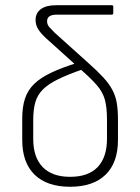

<svg xmlns="http://www.w3.org/2000/svg" viewBox="-20 -703 537 734"><path d="M248 11Q160 11 112.5 -35Q65 -81 65 -168V-250Q65 -294 75.5 -326Q86 -358 110.5 -382Q135 -406 176.5 -425.5Q218 -445 279 -464L302 -440Q241 -419 203 -400.5Q165 -382 144 -361Q123 -340 115 -312Q107 -284 107 -243V-172Q107 -102 143 -64.5Q179 -27 248 -27Q318 -27 353.5 -64.5Q389 -102 389 -172V-246Q389 -292 381 -321.5Q373 -351 350.5 -377Q328 -403 288 -438L157 -556Q137 -574 126.5 -590.5Q116 -607 116 -627Q116 -653 136 -668Q156 -683 194 -683H407Q413 -683 413 -678V-653Q413 -647 407 -647H197Q160 -647 160 -622Q160 -609 168.5 -599.5Q177 -590 189 -578L319 -461Q353 -431 375 -407Q397 -383 409.5 -359.5Q422 -336 426.5 -309Q431 -282 431 -244V-168Q431 -81 383.5 -35Q336 11 248 11Z"/></svg>

Font: Sofia Sans Semi Condensed ExtraLight
Style: Regular
Weight: 250
Version: Version 4.100